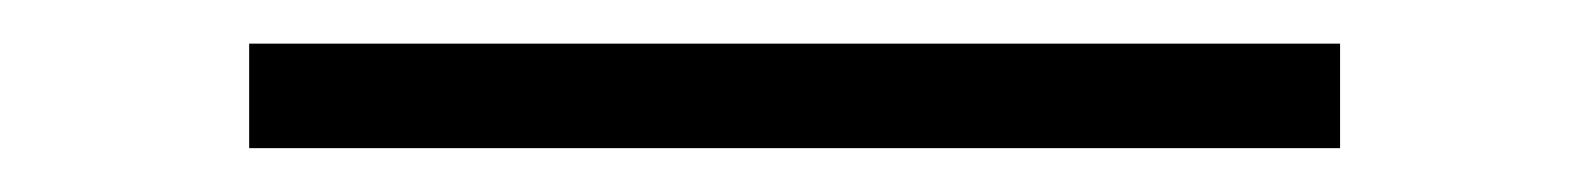

<svg xmlns="http://www.w3.org/2000/svg" viewBox="-20 -20 727 88"><path d="M94.2 0H594.2V47.9H94.2Z"/></svg>

Font: Oakes Grotesk
Style: Light Italic
Weight: 300
Designer: Samuel Oakes
Foundry: Samuel Oakes
Version: Version 1.0 | wf-rip DC20170320